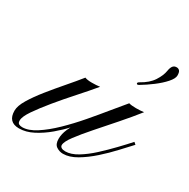

<svg xmlns="http://www.w3.org/2000/svg" viewBox="-175 -551 644 654"><g transform="rotate(30 146.5 -224.5)"><path d="M89 -263Q98 -259 116.5 -259Q135 -259 148 -261Q123 -231 92 -196.5Q61 -162 33 -128Q5 -94 -13.5 -67Q-32 -40 -32 -25Q-32 -15 -26.5 -12Q-21 -9 -13 -9Q11 -9 40.5 -28Q70 -47 101.5 -77.5Q133 -108 163 -143Q193 -178 218.5 -209.5Q244 -241 262 -262Q272 -259 290 -259Q308 -259 321 -261Q295 -228 263 -191.5Q231 -155 201.5 -121.5Q172 -88 153 -62.5Q134 -37 134 -24Q134 -18 139.5 -14.5Q145 -11 155 -11Q177 -11 202.5 -26.5Q228 -42 253.5 -65.5Q279 -89 302.5 -113.5Q326 -138 343 -157L351 -150Q335 -133 311.5 -107.5Q288 -82 260.5 -57.5Q233 -33 205 -16.5Q177 0 152 0Q138 0 126 -8Q114 -16 114 -37Q114 -56 123 -76.5Q132 -97 142 -112.5Q152 -128 154 -131L161 -128Q152 -115 132.5 -93.5Q113 -72 87.5 -50.5Q62 -29 34 -14.5Q6 0 -21 0Q-64 0 -64 -45Q-64 -64 -48 -90.5Q-32 -117 -7.5 -147.5Q17 -178 43 -208Q69 -238 89 -263ZM256 -341Q287 -358 301.5 -380.5Q316 -403 319 -422Q321 -435 326 -442Q331 -449 341 -449Q348 -449 352.5 -444Q357 -439 357 -426Q357 -414 342 -397Q327 -380 304.5 -363Q282 -346 260 -333Q253 -329 251 -333Q249 -337 256 -341Z"/></g></svg>

Font: Kapakana
Style: Regular
Weight: 400
Designer: Kousuke Nagai
Version: Version 1.002